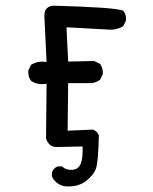

<svg xmlns="http://www.w3.org/2000/svg" viewBox="-20 -525 540 678"><path d="M209 132.8Q185.5 128.9 169.9 109.4Q160.2 97.7 164.1 82Q169.9 68.4 183.6 62.5H199.2Q212.9 76.2 234.9 74.7Q256.8 73.2 265.1 53.2Q273.4 33.2 271.5 -7.8L179.7 -5.9Q151.4 -5.9 142.6 -37.1L144.5 -229.5Q113.3 -223.6 89.8 -239.3Q78.1 -254.9 80.1 -276.4L89.8 -295.9Q113.3 -311.5 144.5 -305.7L136.7 -467.8Q135.7 -502 168 -504.9Q387.7 -499 415 -487.3Q426.8 -473.6 424.8 -452.1L415 -432.6Q389.6 -417 356.4 -420.9L214.8 -428.7L220.7 -307.6L312.5 -309.6L333 -299.8Q344.7 -284.2 342.8 -262.7L333 -243.2Q319.3 -233.4 302.7 -231.4H220.7L218.8 -63.5L308.6 -67.4Q323.2 -61.5 329.1 -46.9Q327.1 46.9 318.8 70.3Q310.5 93.8 282.2 115.2Q253.9 136.7 209 132.8Z"/></svg>

Font: JasonHandwriting2
Style: Regular
Weight: 400
Version: Version 1.05.10